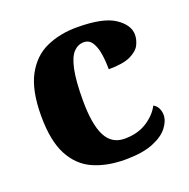

<svg xmlns="http://www.w3.org/2000/svg" viewBox="-105 -651 751 763"><g transform="rotate(-20 270.5 -270.0)"><path d="M300 10Q223 10 165.5 -15.5Q108 -41 76 -101.5Q44 -162 44 -267Q44 -375 77.5 -437Q111 -499 168.5 -524.5Q226 -550 297 -550Q408 -550 456.5 -517.5Q505 -485 505 -444Q505 -423 494.5 -401.5Q484 -380 452.5 -365Q421 -350 360 -350Q360 -386 355 -416.5Q350 -447 337.5 -466Q325 -485 303 -485Q278 -485 259.5 -465.5Q241 -446 231 -398.5Q221 -351 221 -268Q221 -168 246 -118.5Q271 -69 326 -69Q381 -69 420 -94Q459 -119 477 -154Q491 -146 497 -132.5Q503 -119 503 -105Q503 -80 482.5 -53Q462 -26 417 -8Q372 10 300 10Z"/></g></svg>

Font: Noto Serif ExtraBold
Style: Regular
Weight: 800
Designer: Monotype Design Team
Foundry: Monotype Imaging Inc.
Version: Version 2.014